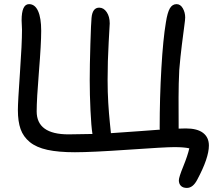

<svg xmlns="http://www.w3.org/2000/svg" viewBox="-20 -733 1046 933"><path d="M888.2 180.2Q868.7 180.2 858.9 169.9Q849.1 159.7 849.1 143.1Q849.1 128.4 870.6 75.7Q892.1 22.9 899.9 -12.2Q874 -18.1 827.1 -18.1Q783.2 -18.1 604.5 -5.6Q425.8 6.8 344.2 6.8Q263.7 6.8 210.2 -4.9Q156.7 -16.6 125 -42.5Q93.3 -68.4 80.1 -105.5Q66.9 -142.6 66.9 -198.2Q66.9 -236.3 76.9 -378.7Q86.9 -521 86.9 -588.9Q86.9 -595.7 85.9 -612.5Q85 -629.4 85 -633.8Q85 -712.9 121.1 -712.9Q149.9 -712.9 165 -679.4Q180.2 -646 180.2 -583Q180.2 -520 169.2 -384.8Q158.2 -249.5 158.2 -191.9Q158.2 -80.1 313 -80.1Q351.1 -80.1 429.2 -82Q423.3 -119.1 419.7 -196.3Q416 -273.4 416 -342.8Q416 -414.1 419.2 -518.8Q422.4 -623.5 424.8 -646Q429.2 -695.8 461.9 -695.8Q483.9 -695.8 498.5 -674.1Q513.2 -652.3 513.2 -619.1Q513.2 -616.7 508.1 -526.6Q502.9 -436.5 502.9 -344.2Q502.9 -285.2 506.1 -232.9Q509.3 -180.7 513.9 -136.2Q518.6 -91.8 519 -85.9Q570.3 -88.9 658.4 -95.7Q746.6 -102.5 756.8 -103Q755.9 -105 755.9 -109.9Q755.9 -258.8 764.2 -401.4Q772.5 -543.9 786.1 -624Q793.5 -671.9 805.4 -692.4Q817.4 -712.9 837.9 -712.9Q856.9 -712.9 868.4 -692.6Q879.9 -672.4 879.9 -647.9Q879.9 -637.7 875.5 -606.2Q871.1 -574.7 863.8 -515.6Q856.4 -456.5 851.1 -393.1Q849.6 -365.2 848.6 -326.4Q847.7 -287.6 847.7 -259.8Q847.7 -231.9 847.9 -185.1Q848.1 -138.2 848.1 -123V-107.9Q860.4 -108.9 882.8 -108.9Q938.5 -108.9 966.8 -87.2Q995.1 -65.4 995.1 -25.9Q995.1 34.2 939 139.2Q918 180.2 888.2 180.2Z"/></svg>

Font: Shantell Sans Normal
Style: Regular
Weight: 400
Designer: Stephen Nixon, Anya Danilova, Shantell Martin
Foundry: Arrow Type
Version: Version 1.006;[559af2be0]